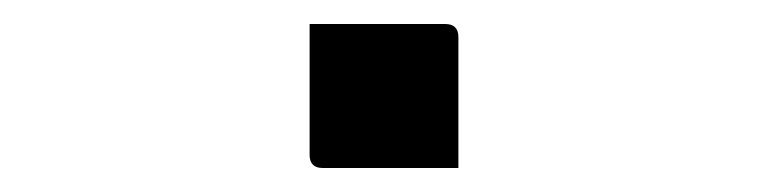

<svg xmlns="http://www.w3.org/2000/svg" viewBox="-20 -135 640 160"><path d="M362 5H249Q238 5 238 -6V-115H351Q362 -115 362 -104Z"/></svg>

Font: Recursive Mn Lnr St Lt
Style: Regular
Weight: 300
Monospace: yes
Version: Version 1.079;hotconv 1.0.112;makeotfexe 2.5.65598; ttfautoh